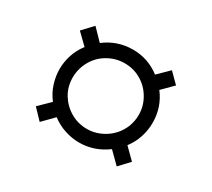

<svg xmlns="http://www.w3.org/2000/svg" viewBox="-96 -699 862 782"><g transform="rotate(30 335.5 -307.5)"><path d="M516.6 -81.5 464.8 -132.8Q405.3 -88.9 335 -88.9Q300.8 -88.9 267.3 -99.9Q233.9 -110.8 204.6 -132.8L154.3 -81.5L108.9 -128.9L160.2 -179.2Q137.7 -208.5 127.2 -242.2Q116.7 -275.9 116.7 -309.1Q116.7 -342.8 127.4 -375.7Q138.2 -408.7 160.2 -437L109.9 -485.8L155.3 -534.2L205.6 -482.4Q264.2 -526.9 336.9 -526.9Q408.2 -526.9 464.8 -483.4L515.6 -533.2L561 -487.8L511.2 -438Q554.7 -381.3 554.7 -308.1Q554.7 -273.9 543.9 -240.5Q533.2 -207 511.2 -178.2L561 -128.9ZM334.5 -152.8Q379.4 -152.8 419.2 -178.5Q459 -204.1 478.5 -249.5Q489.7 -277.8 489.7 -308.1Q489.7 -353 464.1 -392.3Q438.5 -431.6 394 -450.7Q365.7 -461.9 335.4 -461.9Q290.5 -461.9 251 -437Q211.4 -412.1 191.9 -365.7Q180.2 -336.9 180.2 -306.6Q180.2 -262.7 201.4 -228Q222.7 -193.4 257.8 -173.1Q293 -152.8 334.5 -152.8Z"/></g></svg>

Font: Acari Sans
Style: Regular
Weight: 400
Designer: Alfredo Marco Pradil and Stefan Peev
Foundry: Hanken Design Co.
Version: Version 1.045;February 4, 2021;FontCreator 13.0.0.2655 64-bi